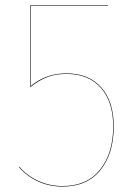

<svg xmlns="http://www.w3.org/2000/svg" viewBox="-20 -680 510 709"><path d="M379 -658H93V-362Q121 -385 153 -397Q185 -409 226 -409Q308 -409 354 -357Q400 -305 400 -213Q400 -113 351 -52Q302 9 211 9Q162 9 120.5 -10Q79 -29 50 -63L52 -64Q80 -31 121.5 -12Q163 7 211 7Q301 7 349.5 -53.5Q398 -114 398 -213Q398 -304 352.5 -355.5Q307 -407 226 -407Q185 -407 155 -395.5Q125 -384 94 -360H91V-660H379Z"/></svg>

Font: FiraGO Two
Style: Regular
Weight: 100
Designer: bBox Type
Foundry: bBox Type GmbH
Version: Version 1.001